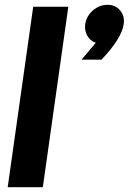

<svg xmlns="http://www.w3.org/2000/svg" viewBox="-20 -778 535 798"><path d="M378 -600Q354 -609 342.5 -630Q331 -651 334 -677Q339 -711 366 -734.5Q393 -758 427 -758Q460 -758 479.5 -734.5Q499 -711 494 -677Q486 -619 402 -530H319ZM12 0 118 -750H264L158 0Z"/></svg>

Font: Oakes Grotesk Bold
Style: Italic
Weight: 700
Italic angle: -8°
Designer: Samuel Oakes
Foundry: Samuel Oakes
Version: Version 1.000;PS 001.000;hotconv 1.0.88;makeotf.lib2.5.64775